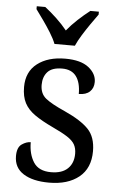

<svg xmlns="http://www.w3.org/2000/svg" viewBox="-55 -804 527 853"><g transform="rotate(5 209.0 -378.0)"><path d="M196 10Q124 10 82 -16.5Q40 -43 40 -95Q40 -134 60.5 -148Q81 -162 100 -162Q100 -109 123 -73Q146 -37 201 -37Q250 -37 275.5 -61.5Q301 -86 301 -128Q301 -152 291.5 -169Q282 -186 258 -201.5Q234 -217 191 -237Q142 -260 110.5 -282Q79 -304 64 -332.5Q49 -361 49 -404Q49 -472 96.5 -508.5Q144 -545 221 -545Q290 -545 325 -517.5Q360 -490 360 -453Q360 -426 343 -410Q326 -394 294 -394Q294 -445 273.5 -472.5Q253 -500 211 -500Q166 -500 146 -478Q126 -456 126 -420Q126 -381 152 -360Q178 -339 239 -312Q312 -279 345.5 -244Q379 -209 379 -146Q379 -70 329.5 -30Q280 10 196 10ZM167 -606Q158 -629 141.5 -655.5Q125 -682 106.5 -708Q88 -734 74 -753V-766H112Q138 -746 164.5 -721Q191 -696 212 -670Q233 -696 260 -721Q287 -746 313 -766H351V-753Q337 -734 319 -708Q301 -682 284.5 -655.5Q268 -629 258 -606Z"/></g></svg>

Font: Noto Serif Sinhala SemiCondensed
Style: Regular
Weight: 400
Width: 4
Designer: Jelle Bosma - Monotype Design Team
Foundry: Monotype Imaging Inc.
Version: Version 2.007; ttfautohint (v1.8.4.7-5d5b)